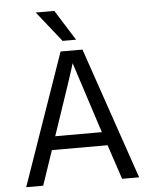

<svg xmlns="http://www.w3.org/2000/svg" viewBox="-59 -931 766 979"><g transform="rotate(-5 324.0 -441.5)"><path d="M218 -284 205 -246H444L431 -285L326 -609Q314 -566 218 -284ZM122 0H35L270 -674H382L613 0H526L467 -177H182ZM354 -727H285L161 -883H256Z"/></g></svg>

Font: Hind Guntur
Style: Regular
Weight: 400
Version: Version 1.000;PS 1.0;hotconv 1.0.86;makeotf.lib2.5.63406; tt